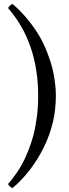

<svg xmlns="http://www.w3.org/2000/svg" viewBox="-20 -730 341 955"><path d="M257.8 -252Q257.8 -118.7 198.2 2.2Q138.7 123 43 205.1Q36.1 203.6 29.5 197.8Q22.9 191.9 20 185.1Q30.3 173.8 38.8 163.1Q47.4 152.3 63.7 128.7Q80.1 105 93 80.6Q106 56.2 120.8 19Q135.7 -18.1 146 -56.9Q156.2 -95.7 163.1 -146.7Q169.9 -197.8 169.9 -252Q169.9 -518.1 20 -689.9Q28.8 -705.1 43 -710Q86.4 -672.4 121.3 -628.9Q156.2 -585.4 178 -547.1Q199.7 -508.8 215.8 -466.6Q231.9 -424.3 239.7 -393.6Q247.6 -362.8 252 -330.1Q256.3 -297.4 257.1 -282.2Q257.8 -267.1 257.8 -252Z"/></svg>

Font: Common Serif News
Style: Regular
Weight: 450
Designer: Philipp H. Poll, Khaled Hosny
Foundry: Stefan Peev, Context Ltd.
Version: Version 1.026